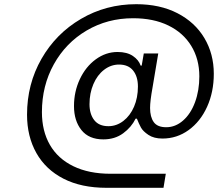

<svg xmlns="http://www.w3.org/2000/svg" viewBox="-20 -731 1051 916"><path d="M109 -184Q109 -330 178 -450.5Q247 -571 366.5 -641Q486 -711 630 -711Q743 -711 826.5 -668Q910 -625 955 -549.5Q1000 -474 1000 -379Q1000 -292 968 -221.5Q936 -151 880 -110.5Q824 -70 755 -70Q714 -70 688 -87.5Q662 -105 652.5 -122.5Q643 -140 633 -165H627Q607 -124 567.5 -95Q528 -66 473 -66Q404 -66 368.5 -110.5Q333 -155 333 -225Q333 -294 361 -353.5Q389 -413 437 -448Q485 -483 541 -483Q586 -483 614 -464Q642 -445 651 -418H656L666 -476H735L708 -315Q696 -249 696 -216Q696 -173 713.5 -148.5Q731 -124 773 -124Q817 -124 853.5 -156Q890 -188 910.5 -243.5Q931 -299 931 -367Q931 -449 892.5 -512Q854 -575 783 -609.5Q712 -644 615 -644Q493 -644 393.5 -585.5Q294 -527 237 -424.5Q180 -322 180 -196Q180 -106 218 -40Q256 26 330 62Q404 98 508 98H771L760 165H488Q368 165 283 121.5Q198 78 153.5 -1Q109 -80 109 -184ZM638 -318Q638 -366 615 -394.5Q592 -423 548 -423Q509 -423 476.5 -398Q444 -373 425.5 -329.5Q407 -286 407 -234Q407 -187 429.5 -158Q452 -129 497 -129Q536 -129 568.5 -154Q601 -179 619.5 -222Q638 -265 638 -318Z"/></svg>

Font: Be Vietnam
Style: Italic
Weight: 400
Italic angle: -9.33299°
Designer: Gabriel Lam
Foundry: TypeRant
Version: Version 3.000